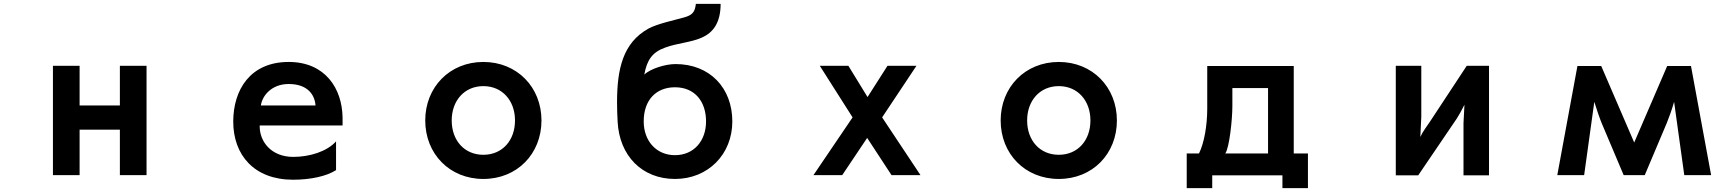

<svg xmlns="http://www.w3.org/2000/svg" viewBox="-20 -861 9040 1001"><path d="M605 52H744V-518H605V-311H395V-518H256V52H395V-185H605Z M1732 26V-124C1685 -71 1594 -43 1509 -43C1393 -43 1334 -124 1334 -201V-207H1766V-248C1764 -399 1676 -538 1485 -538C1285 -538 1196 -393 1196 -227C1196 -54 1304 76 1508 76C1599 76 1682 58 1732 26ZM1625 -311H1340C1347 -362 1396 -423 1485 -423C1584 -423 1621 -367 1625 -311Z M2500 72C2676 72 2803 -59 2803 -233C2803 -406 2676 -538 2500 -538C2324 -538 2197 -406 2197 -233C2197 -59 2324 72 2500 72ZM2500 -54C2401 -54 2335 -129 2335 -233C2335 -336 2401 -412 2500 -412C2599 -412 2665 -336 2665 -233C2665 -129 2599 -54 2500 -54Z M3737 -841H3608C3603 -797 3589 -782 3546 -770C3504 -758 3406 -737 3361 -712C3227 -638 3197 -500 3197 -328C3197 -296 3198 -263 3200 -227C3209 -49 3327 72 3499 72C3672 72 3798 -57 3798 -228C3798 -402 3681 -527 3502 -527C3449 -527 3371 -503 3339 -472C3353 -549 3381 -589 3448 -613C3510 -636 3584 -640 3639 -665C3696 -690 3737 -740 3737 -841ZM3499 -52C3402 -52 3336 -126 3336 -228C3336 -341 3402 -406 3499 -406C3604 -406 3661 -330 3661 -228C3661 -126 3597 -52 3499 -52Z M4628 52H4779L4579 -249L4758 -518H4607L4503 -355L4403 -518H4254L4425 -249L4221 52H4371L4501 -142Z M5500 72C5676 72 5803 -59 5803 -233C5803 -406 5676 -538 5500 -538C5324 -538 5197 -406 5197 -233C5197 -59 5324 72 5500 72ZM5500 -54C5401 -54 5335 -129 5335 -233C5335 -336 5401 -412 5500 -412C5599 -412 5665 -336 5665 -233C5665 -129 5599 -54 5500 -54Z M6666 120H6799V-61H6725V-517H6274V-295C6274 -207 6258 -115 6231 -61H6167V120H6300V53H6666ZM6591 -402V-61H6368C6389 -89 6405 -236 6405 -308V-402Z M7610 53H7743V-518H7627L7434 -225C7419 -202 7399 -178 7385 -147L7390 -253V-518H7257V53H7374L7575 -243C7583 -255 7602 -288 7615 -315L7610 -219Z M8708 -330 8761 52H8901L8796 -517H8672L8500 -118L8328 -517H8204L8099 52H8239L8292 -330C8301 -300 8320 -244 8330 -220L8445 52H8555L8670 -220C8680 -244 8697 -291 8708 -330Z"/></svg>

Font: LINE Seed JP App_OTF Bold
Style: Regular
Weight: 700
Designer: LINE & Fontrix & Fontworks
Version: Version 1.009